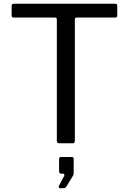

<svg xmlns="http://www.w3.org/2000/svg" viewBox="-20 -762 685 1021"><path d="M41.8 -730.6Q41.8 -736.2 44.5 -739.1Q47.2 -742 53.7 -742H591.6Q598 -742 600.8 -739.1Q603.5 -736.2 603.5 -730.6V-679Q603.5 -668.7 591.7 -668.7H388.6Q378 -668.7 378 -659.4V-13.3Q378 0 366.3 0H294.4Q282.2 0 282.2 -12.8V-658.3Q282.2 -668.7 271.9 -668.7H53.9Q41.8 -668.7 41.8 -679ZM299 238.8Q294.7 238.8 292.8 235Q291 231.3 292.8 227.4L320 175.9Q323.7 169.3 322.1 165.3Q320.6 161.4 314.7 161.4H306.4Q294.2 161.4 294.2 148.8V84.2Q294.2 72.9 304.3 72.9H362.8Q371.8 72.9 371.8 82.4V161.4Q371.8 163.2 371 165.7Q370.2 168.1 370 169.3L332.6 230.6Q329.5 235.7 325.6 237.2Q321.6 238.8 313.4 238.8Z"/></svg>

Font: Libre Franklin Thin
Style: Regular
Weight: 100
Designer: Pablo Impallari, Rodrigo Fuenzalida, Nhung Nguyen
Foundry: Impallari Type
Version: Version 3.000